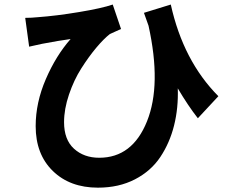

<svg xmlns="http://www.w3.org/2000/svg" viewBox="-20 -782 1040 859"><path d="M957 -351.6 865.2 -252.9Q820.3 -310.5 775.4 -386.7Q778.3 -298.8 758.8 -220.7Q739.3 -142.6 697.3 -79.6Q655.3 -16.6 583.5 20.5Q511.7 57.6 418 57.6Q293 57.6 216.3 -17.1Q139.6 -91.8 139.6 -217.8Q139.6 -323.2 185.1 -428.2Q230.5 -533.2 295.9 -607.4Q245.1 -600.6 168 -585.9Q160.2 -584 141.6 -580.1Q123 -576.2 110.4 -573.2L92.8 -702.1Q121.1 -702.1 149.4 -705.1Q230.5 -710.9 333.5 -728Q436.5 -745.1 484.4 -761.7L521.5 -652.3Q476.6 -632.8 471.7 -629.9Q444.3 -608.4 410.6 -568.4Q377 -528.3 343.8 -476.1Q310.5 -423.8 288.6 -358.9Q266.6 -293.9 266.6 -235.4Q266.6 -157.2 311 -116.7Q355.5 -76.2 423.8 -76.2Q572.3 -76.2 637.7 -239.3Q703.1 -402.3 644.5 -667Q637.7 -685.5 624 -724.6L744.1 -761.7Q799.8 -509.8 957 -351.6Z"/></svg>

Font: Gen Shin Gothic Monospace Bold
Style: Bold
Weight: 700
Designer: [Source Han Sans]
Ryoko NISHIZUKA  (kana & ideographs); Paul D. Hunt (Latin, Greek & Cyrillic); Wenlong ZHANG  (bopomofo
Version: Version 1.002.20150607